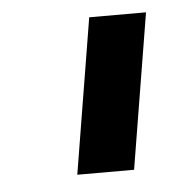

<svg xmlns="http://www.w3.org/2000/svg" viewBox="-33 -758 296 330"><g transform="rotate(-5 115.0 -593.0)"><path d="M230.1 -727.3H132.1L88.1 -459.5H186.1Z"/></g></svg>

Font: TID UI Semi Bold
Style: Italic
Weight: 600
Italic angle: -9.39999°
Designer: The TID Project Authors
Foundry: Bakken & Bæck
Version: Version 1.001;hotconv 1.0.109;makeotfexe 2.5.65596